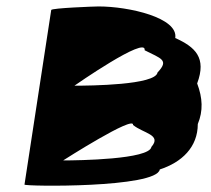

<svg xmlns="http://www.w3.org/2000/svg" viewBox="-20 -580 654 596"><path d="M56 -7C55 -1 467 4 476 -54C544 -76 594 -123 594 -195C611 -236 609 -276 592 -321C622 -401 586 -434 524 -462C534 -525 380 -560 286 -560C274 -560 140 -555 139 -549ZM176 -82C176 -82 398 -224 393 -192C425 -166 483 -162 450 -124C444 -85 222 -82 176 -82ZM211 -314C211 -314 436 -471 429 -424C480 -398 506 -394 469 -355C463 -316 260 -314 211 -314Z"/></svg>

Font: Ampere
Style: SCSuExtIta
Weight: 400
Version: Version 1